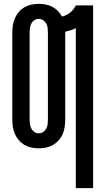

<svg xmlns="http://www.w3.org/2000/svg" viewBox="-20 -763 540 998"><path d="M374 215V-617Q361 -610 347 -605.5Q333 -601 319 -598V-140Q319 -121 316 -102Q313 -83 305.5 -65.5Q298 -48 285 -33.5Q272 -19 255.5 -9.5Q239 0 220 4Q201 8 182 8Q162 8 143 4Q124 0 107.5 -9.5Q91 -19 78.5 -33.5Q66 -48 58 -65.5Q50 -83 47 -102Q44 -121 44 -140V-595Q44 -614 47 -633Q50 -652 58 -669.5Q66 -687 78.5 -701.5Q91 -716 107.5 -725.5Q124 -735 143 -739Q162 -743 182 -743Q200 -743 218 -739.5Q236 -736 252 -727.5Q268 -719 281 -706Q294 -693 302 -677Q325 -682 344.5 -697.5Q364 -713 374 -735H464V215ZM182 -70Q193 -70 203.5 -76.5Q214 -83 220 -93.5Q226 -104 227.5 -116Q229 -128 229 -140V-595Q229 -607 227.5 -619Q226 -631 220 -641.5Q214 -652 203.5 -658.5Q193 -665 182 -665Q170 -665 159.5 -658.5Q149 -652 143.5 -641.5Q138 -631 136 -619Q134 -607 134 -595V-140Q134 -128 136 -116Q138 -104 143.5 -93.5Q149 -83 159.5 -76.5Q170 -70 182 -70Z"/></svg>

Font: Iosevka Term Curly Semibold
Style: Regular
Weight: 600
Designer: Belleve Invis
Foundry: Belleve Invis
Version: Version 32.3.0